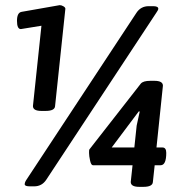

<svg xmlns="http://www.w3.org/2000/svg" viewBox="-20 -724 699 746"><path d="M141 -293Q108 -293 108 -312L141 -624L61 -611Q46 -611 46 -643Q46 -675 64 -678L212 -704Q219 -704 226.5 -699.5Q234 -695 234 -690L194 -312Q193 -293 157 -293ZM575 -700Q595 -700 595 -690Q595 -685 587 -674L160 -26Q143 0 113 0H96Q76 0 76 -8Q76 -16 83 -26L510 -674Q527 -700 558 -700ZM581 -82 574 -17Q573 2 537 2H521Q488 2 488 -17L495 -82H341Q334 -82 330 -100Q326 -118 326 -130Q326 -142 327 -143L527 -399Q536 -410 564 -410H580Q613 -410 613 -391L588 -151H611Q626 -151 626 -130Q626 -82 604 -82ZM414 -151H502L511 -236L523 -291H519Z"/></svg>

Font: AsCom
Style: Bold Italic
Weight: 700
Italic angle: -48°
Designer: AsCom
Foundry: AsCom
Version: Version 1.001